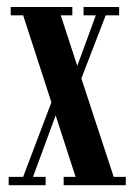

<svg xmlns="http://www.w3.org/2000/svg" viewBox="-20 -544 390 564"><path d="M5.5 0V-24.5H48L131 -243.5L48 -499H11.5V-523.5H192.5V-499H158.5L207 -350.5L261.5 -499H225.5V-523.5H330V-499H290.5L219 -313.5L314 -24.5H349.5V0H167V-24.5H202L143.5 -205L77 -24.5H114V0Z"/></svg>

Font: Imbue 50pt SemiBold
Style: Regular
Weight: 600
Designer: Tyler Finck
Foundry: Etcetera Type Company
Version: Version 1.102; ttfautohint (v1.8.3)